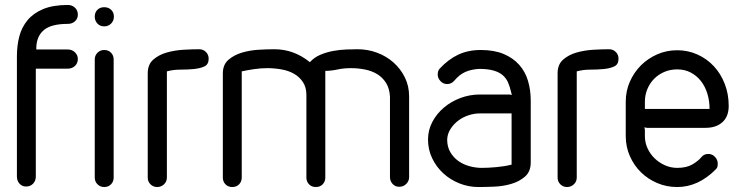

<svg xmlns="http://www.w3.org/2000/svg" viewBox="-20 -752 2990 772"><path d="M48 -526Q48 -568 57.5 -605Q67 -642 90.5 -670.5Q114 -699 153.5 -715.5Q193 -732 253 -732Q270 -732 281.5 -721Q293 -710 293 -693Q293 -677 281.5 -666.5Q270 -656 253 -656Q187 -656 157.5 -632Q128 -608 126 -563V-553H133H253Q270 -553 281.5 -541.5Q293 -530 293 -515Q293 -498 281.5 -487Q270 -476 253 -476H124V-42Q124 -25 113 -13.5Q102 -2 85 -2Q69 -2 58.5 -13.5Q48 -25 48 -42Z M399 -646Q382 -646 371.5 -657.5Q361 -669 361 -685Q361 -702 371.5 -712.5Q382 -723 399 -723Q416 -723 427 -712.5Q438 -702 438 -685Q438 -669 427 -657.5Q416 -646 399 -646ZM361 -513Q361 -529 372 -540Q383 -551 399 -551Q416 -551 426.5 -540Q437 -529 437 -513V-38Q437 -22 426.5 -11Q416 0 399 0Q383 0 372 -11Q361 -22 361 -38Z M651 -38Q651 -22 639.5 -11Q628 0 612 0Q596 0 585 -11Q574 -22 574 -38V-457Q574 -493 596.5 -512.5Q619 -532 651 -541Q683 -550 718.5 -552Q754 -554 781 -554Q797 -554 808 -543Q819 -532 819 -516Q819 -493 802 -485Q785 -477 760 -474.5Q735 -472 705.5 -472Q676 -472 651 -465Z M952 -38Q952 -22 941.5 -11Q931 0 914 0Q897 0 886.5 -11Q876 -22 876 -38V-457Q876 -492 898.5 -511.5Q921 -531 953 -540.5Q985 -550 1020.5 -552Q1056 -554 1083 -554Q1162 -554 1226 -502Q1243 -521 1267.5 -531.5Q1292 -542 1319 -547Q1346 -552 1372 -553Q1398 -554 1418 -554Q1459 -554 1496.5 -540Q1534 -526 1562.5 -500.5Q1591 -475 1608 -440.5Q1625 -406 1625 -364V-40Q1625 -24 1613.5 -12.5Q1602 -1 1585 -1Q1569 -1 1558.5 -12.5Q1548 -24 1548 -40V-364Q1546 -397 1532 -419Q1518 -441 1496.5 -454Q1475 -467 1447.5 -472.5Q1420 -478 1391 -478Q1362 -478 1336.5 -472.5Q1311 -467 1288 -467V-38Q1288 -22 1277.5 -11Q1267 0 1250 0Q1233 0 1222.5 -11Q1212 -22 1212 -38V-370Q1212 -401 1198 -422Q1184 -443 1162 -455.5Q1140 -468 1111.5 -473Q1083 -478 1055 -478Q1029 -478 1001.5 -474Q974 -470 952 -465Z M2030 -372 2038 -370Q2037 -372 2036.5 -376Q2036 -380 2035 -382Q2030 -404 2022.5 -421Q2015 -438 2001 -450Q1987 -462 1964 -468.5Q1941 -475 1906 -475Q1874 -473 1850.5 -462.5Q1827 -452 1807 -428Q1795 -414 1778 -414Q1762 -414 1751 -426Q1740 -438 1740 -452Q1740 -468 1748 -476Q1782 -513 1822 -532Q1862 -551 1913 -551Q1967 -551 2005 -535Q2043 -519 2067.5 -491.5Q2092 -464 2103 -427Q2114 -390 2114 -347V-99Q2114 -62 2091 -42Q2068 -22 2035.5 -12.5Q2003 -3 1967 -1.5Q1931 0 1904 0Q1864 0 1827.5 -14.5Q1791 -29 1763 -54.5Q1735 -80 1718 -115Q1701 -150 1701 -191Q1701 -229 1718.5 -262Q1736 -295 1765 -319.5Q1794 -344 1831.5 -358Q1869 -372 1909 -372ZM2037 -296H1909Q1887 -296 1864 -288.5Q1841 -281 1822.5 -267Q1804 -253 1791.5 -233.5Q1779 -214 1778 -191Q1778 -162 1790.5 -140.5Q1803 -119 1822.5 -105Q1842 -91 1867 -84Q1892 -77 1917 -77Q1943 -77 1976 -80Q2009 -83 2037 -90Z M2299 -38Q2299 -22 2287.5 -11Q2276 0 2260 0Q2244 0 2233 -11Q2222 -22 2222 -38V-457Q2222 -493 2244.5 -512.5Q2267 -532 2299 -541Q2331 -550 2366.5 -552Q2402 -554 2429 -554Q2445 -554 2456 -543Q2467 -532 2467 -516Q2467 -493 2450 -485Q2433 -477 2408 -474.5Q2383 -472 2353.5 -472Q2324 -472 2299 -465Z M2573 -314H2833Q2833 -347 2824 -376Q2815 -405 2798 -426.5Q2781 -448 2757 -460.5Q2733 -473 2703 -473Q2675 -473 2651.5 -463Q2628 -453 2610.5 -435.5Q2593 -418 2583 -394Q2573 -370 2573 -343ZM2800 -120Q2810 -133 2828 -133Q2844 -133 2855 -121Q2866 -109 2866 -94Q2866 -89 2865 -83Q2864 -77 2859 -72Q2788 0 2703 0Q2660 0 2622.5 -16Q2585 -32 2557 -59.5Q2529 -87 2512.5 -124.5Q2496 -162 2496 -205V-343Q2496 -386 2512.5 -423.5Q2529 -461 2557 -489Q2585 -517 2622.5 -533.5Q2660 -550 2703 -550Q2746 -550 2784 -533Q2822 -516 2850 -486Q2878 -456 2894 -415Q2910 -374 2910 -326Q2910 -284 2885 -261Q2860 -238 2817 -238H2581L2571 -240L2573 -230V-205Q2573 -179 2583.5 -156Q2594 -133 2612 -115.5Q2630 -98 2653.5 -87.5Q2677 -77 2703 -77Q2741 -77 2765 -91.5Q2789 -106 2800 -120Z"/></svg>

Font: VDS Compensated
Style: Light
Weight: 300
Designer: artmaker
Foundry: artmaker
Version: Version 1.000 2012 initial release